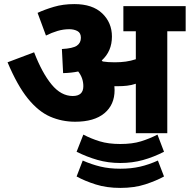

<svg xmlns="http://www.w3.org/2000/svg" viewBox="-20 -652 929 940"><path d="M541 -211Q541 -139 491 -97.5Q441 -56 348 -56Q283 -56 225.5 -81Q168 -106 116.5 -169.5Q65 -233 17 -347L147 -396Q186 -295 232.5 -238.5Q279 -182 336 -182Q388 -182 388 -230Q388 -270 363 -302Q329 -295 289 -294L283 -412Q337 -415 356.5 -428.5Q376 -442 376 -467Q376 -491 359 -500Q342 -509 319 -509Q290 -509 261.5 -500.5Q233 -492 205 -478L164 -589Q198 -605 243.5 -618.5Q289 -632 344 -632Q433 -632 480.5 -586.5Q528 -541 528 -473Q528 -401 478 -356Q480 -353 483 -351Q495 -349 509.5 -348Q524 -347 542 -347Q571 -347 596 -350.5Q621 -354 645 -362V-499H584V-622H889V-499H799V0H645V-242Q624 -235 602.5 -232.5Q581 -230 559 -230Q550 -230 540 -230Q541 -221 541 -211ZM569 146Q510 146 457.5 131Q405 116 355 91L388 7Q426 27 468.5 40Q511 53 569 53Q628 53 670 40Q712 27 751 7L783 91Q732 117 680 131.5Q628 146 569 146ZM569 268Q502 268 448.5 251Q395 234 355 212L385 134Q428 153 471.5 163.5Q515 174 569 174Q622 174 665.5 164Q709 154 753 134L783 212Q745 233 691.5 250.5Q638 268 569 268Z"/></svg>

Font: Noto Sans ExtraBold
Style: Regular
Weight: 800
Designer: Monotype Design Team
Foundry: Monotype Imaging Inc.
Version: Version 2.007